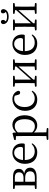

<svg xmlns="http://www.w3.org/2000/svg" viewBox="1560 -2386 1091 4250"><g transform="rotate(-90 2105.0 -261.5)"><path d="M44 -14C44 -2 51 4 64 4H317C465 4 518 -64 518 -136C518 -207 479 -254 387 -271C467 -291 492 -338 492 -390C492 -469 439 -518 317 -518H64C51 -518 44 -512 44 -501C44 -490 51 -482 63 -481L125 -474C126 -418 127 -339 127 -287V-228C127 -175 126 -95 125 -39L63 -34C51 -33 44 -25 44 -14ZM206 -228V-249H294C400 -249 437 -205 437 -139C437 -73 395 -35 300 -35H208C207 -90 206 -173 206 -228ZM206 -286C206 -350 207 -426 208 -478H295C381 -478 415 -445 415 -386C415 -319 377 -286 292 -286Z M857 18C941 18 1004 -17 1049 -79C1056 -89 1056 -96 1050 -102C1044 -107 1037 -104 1028 -95C990 -58 941 -38 878 -38C768 -38 690 -106 687 -258H1029C1040 -258 1049 -263 1052 -275C1054 -288 1055 -304 1055 -322C1055 -442 977 -532 848 -532C717 -532 603 -426 603 -256C603 -72 710 18 857 18ZM688 -297C697 -419 763 -493 846 -493C930 -493 977 -432 977 -349C977 -312 968 -297 932 -297Z M1131 247C1131 258 1138 264 1151 264H1377C1390 264 1397 258 1397 247C1397 236 1390 228 1378 227L1300 220C1299 159 1298 84 1298 28V-55C1348 2 1402 18 1456 18C1584 18 1678 -88 1678 -262C1678 -428 1589 -532 1469 -532C1409 -532 1348 -508 1297 -447L1293 -505C1292 -516 1290 -521 1286 -525C1282 -528 1274 -529 1264 -526L1144 -495C1133 -492 1127 -485 1127 -474C1127 -463 1135 -457 1147 -456L1216 -453C1218 -404 1219 -351 1219 -284V28C1219 85 1218 159 1217 220L1150 227C1138 228 1131 236 1131 247ZM1299 -93V-414C1349 -465 1392 -480 1438 -480C1530 -480 1591 -408 1591 -260C1591 -97 1521 -35 1433 -35C1383 -35 1342 -49 1299 -93Z M2023 18C2113 18 2171 -17 2215 -79C2222 -88 2222 -95 2216 -101C2210 -106 2203 -103 2193 -94C2152 -57 2105 -38 2051 -38C1937 -38 1860 -119 1860 -260C1860 -403 1937 -493 2041 -493C2065 -493 2088 -489 2110 -480L2130 -410C2137 -374 2153 -361 2179 -361C2196 -361 2210 -368 2217 -386C2221 -395 2220 -402 2217 -412C2191 -487 2120 -532 2036 -532C1900 -532 1776 -431 1776 -250C1776 -82 1878 18 2023 18Z M2308 -14C2308 -2 2315 4 2328 4H2534C2547 4 2554 -3 2554 -14C2554 -25 2547 -33 2535 -34L2468 -40V-69L2759 -398V-40L2694 -34C2682 -33 2675 -25 2675 -14C2675 -3 2682 4 2695 4H2899C2912 4 2919 -3 2919 -14C2919 -25 2912 -33 2900 -34L2838 -40C2837 -95 2836 -175 2836 -228V-287C2836 -339 2837 -418 2838 -474L2900 -481C2912 -482 2919 -490 2919 -501C2919 -512 2912 -518 2899 -518H2695C2682 -518 2675 -512 2675 -501C2675 -490 2681 -483 2694 -481L2759 -473V-448L2468 -121V-473L2535 -481C2547 -482 2554 -489 2554 -501C2554 -512 2547 -518 2534 -518H2328C2315 -518 2308 -512 2308 -501C2308 -490 2315 -482 2327 -481L2389 -474C2390 -418 2391 -339 2391 -287V-228C2391 -175 2390 -95 2389 -40L2327 -34C2315 -33 2308 -25 2308 -14Z M3267 18C3351 18 3414 -17 3459 -79C3466 -89 3466 -96 3460 -102C3454 -107 3447 -104 3438 -95C3400 -58 3351 -38 3288 -38C3178 -38 3100 -106 3097 -258H3439C3450 -258 3459 -263 3462 -275C3464 -288 3465 -304 3465 -322C3465 -442 3387 -532 3258 -532C3127 -532 3013 -426 3013 -256C3013 -72 3120 18 3267 18ZM3098 -297C3107 -419 3173 -493 3256 -493C3340 -493 3387 -432 3387 -349C3387 -312 3378 -297 3342 -297Z M3861 -615C3962 -615 4022 -661 4028 -733C4028 -740 4027 -746 4023 -755C4014 -775 3998 -787 3977 -787C3953 -787 3934 -769 3934 -739C3934 -715 3948 -693 3967 -680C3940 -659 3903 -651 3861 -651C3820 -651 3783 -659 3756 -680C3775 -693 3789 -715 3789 -739C3789 -769 3770 -787 3745 -787C3725 -787 3710 -775 3700 -755C3696 -746 3695 -740 3696 -730C3703 -660 3763 -615 3861 -615ZM3574 4H3780C3793 4 3800 -3 3800 -14C3800 -25 3793 -33 3781 -34L3714 -40V-69L4005 -398V-40L3940 -34C3928 -33 3921 -25 3921 -14C3921 -3 3928 4 3941 4H4145C4158 4 4165 -3 4165 -14C4165 -25 4158 -33 4146 -34L4084 -40C4083 -95 4082 -175 4082 -228V-287C4082 -339 4083 -418 4084 -474L4146 -481C4158 -482 4165 -490 4165 -501C4165 -512 4158 -518 4145 -518H3941C3928 -518 3921 -512 3921 -501C3921 -490 3927 -483 3940 -481L4005 -473V-448L3714 -121V-473L3781 -481C3793 -482 3800 -489 3800 -501C3800 -512 3793 -518 3780 -518H3574C3561 -518 3554 -512 3554 -501C3554 -490 3561 -482 3573 -481L3635 -474C3636 -418 3637 -339 3637 -287V-228C3637 -175 3636 -95 3635 -40L3573 -34C3561 -33 3554 -25 3554 -14C3554 -3 3561 4 3574 4Z"/></g></svg>

Font: 寒蝉锦书宋
Style: Regular
Weight: 400
Designer: 寒蝉锦书宋{Warren} 思源宋体{Ryoko NISHIZUKA 西塚涼子 (kana & ideographs); Frank Grießhammer (Latin, Greek & Cyrillic); Wenlong ZHANG 
Foundry: Adobe & ChillType
Version: Version 2.000;Glyphs 3.1.1 (3135)